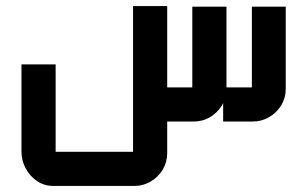

<svg xmlns="http://www.w3.org/2000/svg" viewBox="-20 -402 1016 635"><path d="M157 213Q126 213 102 196.5Q78 180 64.5 154Q51 128 51 100V-189H164V113Q161 109 157.5 106Q154 103 151 100H434Q430 103 427 106Q424 109 420 113V-382H533V104Q533 134 518.5 158.5Q504 183 479 198Q454 213 424 213ZM527 0V-113H630Q626 -109 623 -106Q620 -103 616 -99V-380H729V-108Q729 -78 714 -53.5Q699 -29 674.5 -14.5Q650 0 619 0ZM718 0V-113H826Q823 -109 819.5 -106Q816 -103 813 -99V-380H925V-108Q925 -78 910 -53.5Q895 -29 870 -14.5Q845 0 815 0Z"/></svg>

Font: Mada SemiBold
Style: Regular
Weight: 600
Designer: Khaled Hosny
Version: Version 1.5